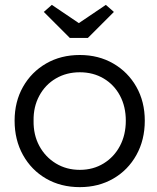

<svg xmlns="http://www.w3.org/2000/svg" viewBox="-20 -759 647 789"><path d="M40 -263Q40 -341 74.5 -402Q109 -463 169.5 -498Q230 -533 308 -533Q385 -533 445.5 -498Q506 -463 540.5 -402Q575 -341 575 -263Q575 -184 540.5 -122Q506 -60 445.5 -25Q385 10 308 10Q230 10 169.5 -25Q109 -60 74.5 -122Q40 -184 40 -263ZM497 -263Q497 -321 473 -366Q449 -411 406 -436.5Q363 -462 308 -462Q253 -462 209.5 -436.5Q166 -411 141.5 -365.5Q117 -320 118 -263Q117 -205 141.5 -159.5Q166 -114 209.5 -87.5Q253 -61 308 -61Q363 -61 406 -87.5Q449 -114 473 -159.5Q497 -205 497 -263ZM267 -603 160 -710 193 -739 304 -664 415 -739 448 -710 341 -603Z"/></svg>

Font: Our Lexend Light
Style: Regular
Weight: 300
Designer: Bonnie Shaver-Troup, Thomas Jockin
Foundry: Lexend
Version: Version 1.007